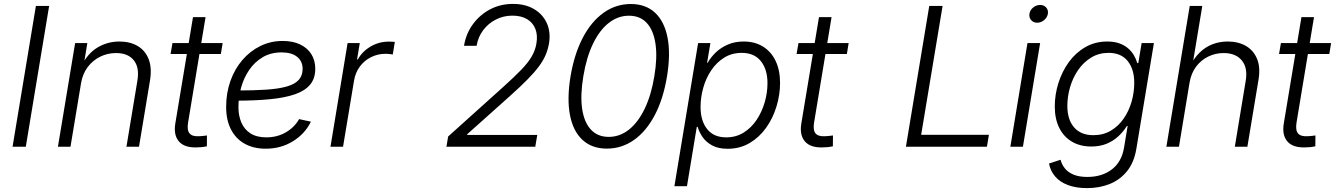

<svg xmlns="http://www.w3.org/2000/svg" viewBox="-20 -758 6897 992"><path d="M233.9 -727.5 113.3 0H44.9L165.5 -727.5Z M398.9 -329.1 344.2 0H279.3L368.2 -535.6H431.2L410.6 -410.2L397.9 -412.1Q431.6 -481.4 483.6 -512.5Q535.6 -543.5 596.7 -543.5Q652.3 -543.5 691.7 -520Q731 -496.6 748.3 -451.7Q765.6 -406.7 754.9 -341.8L698.2 0H633.3L689.9 -341.3Q701.2 -409.7 671.1 -446.8Q641.1 -483.9 579.6 -483.9Q536.1 -483.9 498 -465.3Q460 -446.8 433.6 -412.1Q407.2 -377.4 398.9 -329.1Z M1130.4 -535.6 1121.1 -479H861.3L871.1 -535.6ZM977.1 -669.4H1042L951.7 -124.5Q945.3 -85.4 959.5 -68.6Q973.6 -51.8 1010.3 -54.2Q1018.1 -54.7 1029.1 -55.7Q1040 -56.6 1049.3 -58.1L1048.8 -2Q1038.1 0.5 1024.9 2Q1011.7 3.4 998.5 3.4Q934.1 6.3 905 -26.6Q876 -59.6 885.7 -119.6Z M1352.5 10.3Q1290.5 10.3 1244.6 -15.1Q1198.7 -40.5 1173.6 -88.9Q1148.4 -137.2 1148.4 -205.6Q1148.4 -277.3 1170.4 -339.4Q1192.4 -401.4 1232.2 -447.8Q1272 -494.1 1325.2 -520.3Q1378.4 -546.4 1440.4 -546.4Q1492.7 -546.4 1530.3 -528.6Q1567.9 -510.7 1588.4 -478.5Q1608.9 -446.3 1608.9 -402.3Q1608.9 -353 1582.5 -321Q1556.2 -289.1 1504.4 -271Q1452.6 -252.9 1375.2 -245.4Q1297.9 -237.8 1195.3 -237.8L1203.1 -290.5Q1293 -290.5 1357.4 -294.9Q1421.9 -299.3 1463.1 -311.5Q1504.4 -323.7 1523.9 -345.7Q1543.5 -367.7 1543.5 -402.3Q1543.5 -441.4 1515.1 -464.4Q1486.8 -487.3 1435.1 -487.3Q1379.4 -487.3 1337.6 -462.6Q1295.9 -438 1267.8 -397Q1239.7 -356 1225.8 -305.9Q1211.9 -255.9 1211.9 -204.6Q1211.9 -160.2 1227.1 -124.8Q1242.2 -89.4 1274.2 -68.8Q1306.2 -48.3 1356 -48.3Q1412.1 -48.3 1456.8 -74.2Q1501.5 -100.1 1525.4 -142.6L1586.4 -129.4Q1555.7 -66.4 1493.4 -28.1Q1431.2 10.3 1352.5 10.3Z M1687.5 0 1775.9 -535.6H1838.9L1824.7 -450.7H1828.6Q1851.6 -492.2 1894.8 -517.6Q1938 -543 1988.8 -543Q1997.1 -543 2005.6 -542.5Q2014.2 -542 2020 -541.5L2009.3 -476.6Q2004.9 -477.1 1994.4 -478.5Q1983.9 -480 1971.2 -480Q1931.6 -480 1897 -462.6Q1862.3 -445.3 1839.1 -414.1Q1815.9 -382.8 1809.1 -340.8L1752.4 0Z M2286.6 0 2295.4 -52.7 2583 -311.5Q2638.2 -361.3 2673.3 -397.7Q2708.5 -434.1 2727.1 -466.1Q2745.6 -498 2751.5 -533.2Q2758.8 -577.1 2745.8 -609.4Q2732.9 -641.6 2702.6 -659.4Q2672.4 -677.2 2627.4 -677.2Q2581.5 -677.2 2542.2 -657.2Q2502.9 -637.2 2476.6 -602.3Q2450.2 -567.4 2442.4 -521.5H2377.4Q2387.7 -584.5 2423.6 -633.3Q2459.5 -682.1 2512.7 -710Q2565.9 -737.8 2630.4 -737.8Q2694.3 -737.8 2739.5 -710.9Q2784.7 -684.1 2805.4 -637.9Q2826.2 -591.8 2816.4 -533.2Q2811 -502 2798.6 -472.9Q2786.1 -443.8 2763.2 -413.3Q2740.2 -382.8 2704.1 -346.2Q2668 -309.6 2616.2 -263.2L2394 -64.5L2393.6 -61H2755.9L2745.6 0Z M3115.2 9.8Q3038.1 9.8 2989.5 -35.2Q2940.9 -80.1 2924.8 -163.8Q2908.7 -247.6 2927.7 -363.3Q2947.3 -479.5 2991.2 -563.2Q3035.2 -647 3098.6 -692.1Q3162.1 -737.3 3239.3 -737.3Q3315.9 -737.3 3364.3 -692.4Q3412.6 -647.5 3429 -563.7Q3445.3 -480 3426.3 -363.8Q3407.2 -247.6 3363.3 -163.8Q3319.3 -80.1 3256.1 -35.2Q3192.9 9.8 3115.2 9.8ZM3125 -50.8Q3182.6 -50.8 3230 -88.6Q3277.3 -126.5 3311 -196.5Q3344.7 -266.6 3360.8 -364.3Q3377 -461.4 3366.7 -531.5Q3356.4 -601.6 3321.8 -639.2Q3287.1 -676.8 3229.5 -676.8Q3172.9 -676.8 3125.2 -639.4Q3077.6 -602.1 3043.7 -531.7Q3009.8 -461.4 2993.7 -362.8Q2977.5 -265.1 2987.8 -195.6Q2998 -126 3033 -88.4Q3067.9 -50.8 3125 -50.8Z M3464.4 204.1 3586.9 -535.6H3650.4L3633.3 -433.6H3636.2Q3652.3 -462.4 3678.7 -487.5Q3705.1 -512.7 3741.2 -528.1Q3777.3 -543.5 3822.3 -543.5Q3880.4 -543.5 3922.6 -517.1Q3964.8 -490.7 3987.5 -442.9Q4010.3 -395 4010.3 -329.6Q4010.3 -268.1 3991.7 -207.3Q3973.1 -146.5 3938 -97.4Q3902.8 -48.3 3852.8 -18.8Q3802.7 10.7 3739.3 10.7Q3692.4 10.7 3660.9 -5.9Q3629.4 -22.5 3611.1 -48.3Q3592.8 -74.2 3584.5 -102.5H3580.1L3529.3 204.1ZM3731.9 -48.3Q3782.7 -48.3 3822.3 -73Q3861.8 -97.7 3889.2 -138.7Q3916.5 -179.7 3930.9 -229.2Q3945.3 -278.8 3945.3 -328.1Q3945.3 -399.4 3911.1 -442.1Q3877 -484.9 3812.5 -484.9Q3761.2 -484.9 3721.7 -460.2Q3682.1 -435.5 3654.8 -394.8Q3627.4 -354 3613.5 -304.4Q3599.6 -254.9 3599.6 -205.1Q3599.6 -133.8 3633.5 -91.1Q3667.5 -48.3 3731.9 -48.3Z M4364.7 -535.6 4355.5 -479H4095.7L4105.5 -535.6ZM4211.4 -669.4H4276.4L4186 -124.5Q4179.7 -85.4 4193.8 -68.6Q4208 -51.8 4244.6 -54.2Q4252.4 -54.7 4263.4 -55.7Q4274.4 -56.6 4283.7 -58.1L4283.2 -2Q4272.5 0.5 4259.3 2Q4246.1 3.4 4232.9 3.4Q4168.5 6.3 4139.4 -26.6Q4110.4 -59.6 4120.1 -119.6Z M4660.6 0 4781.2 -727.5H4850.1L4739.3 -61.5H5089.4L5079.1 0Z M5200.2 0 5288.6 -535.6H5354L5265.1 0ZM5338.4 -640.6Q5319.3 -640.6 5307.6 -654.1Q5295.9 -667.5 5298.8 -686.5Q5301.8 -706.1 5318.1 -719.2Q5334.5 -732.4 5354 -732.4Q5373.5 -732.4 5385.3 -719.2Q5397 -706.1 5394 -686.5Q5390.6 -667.5 5374.5 -654.1Q5358.4 -640.6 5338.4 -640.6Z M5596.7 213.9Q5538.6 213.9 5497.1 198Q5455.6 182.1 5431.2 153.3Q5406.7 124.5 5399.9 86.9L5459.5 67.4Q5465.8 91.8 5481.7 111.8Q5497.6 131.8 5526.1 144Q5554.7 156.2 5598.1 156.2Q5673.3 156.2 5724.4 117.4Q5775.4 78.6 5787.6 4.4L5806.2 -107.4L5801.8 -106.4Q5784.2 -78.1 5758.3 -54Q5732.4 -29.8 5697.8 -15.4Q5663.1 -1 5618.2 -1Q5561 -1 5518.6 -25.9Q5476.1 -50.8 5452.9 -97.2Q5429.7 -143.6 5429.7 -208Q5429.7 -269.5 5448.5 -329.1Q5467.3 -388.7 5502.4 -437.3Q5537.6 -485.8 5587.9 -514.6Q5638.2 -543.5 5700.7 -543.5Q5736.3 -543.5 5762.7 -534.2Q5789.1 -524.9 5807.9 -508.8Q5826.7 -492.7 5838.4 -472.7Q5850.1 -452.6 5856 -431.6L5861.3 -432.6L5878.4 -535.6H5941.9L5851.1 11.2Q5839.4 81.5 5803.2 126.2Q5767.1 170.9 5713.9 192.4Q5660.6 213.9 5596.7 213.9ZM5628.9 -59.6Q5680.7 -59.6 5720 -83.3Q5759.3 -106.9 5786.1 -146Q5813 -185.1 5826.7 -233.2Q5840.3 -281.2 5840.3 -330.1Q5840.3 -400.4 5806.4 -442.6Q5772.5 -484.9 5707.5 -484.9Q5657.7 -484.9 5618.2 -460.9Q5578.6 -437 5551 -397.2Q5523.4 -357.4 5509 -308.6Q5494.6 -259.8 5494.6 -210.4Q5494.6 -140.1 5529.5 -99.9Q5564.5 -59.6 5628.9 -59.6Z M6126 -331.1 6071.3 0H6006.3L6127 -727.5H6191.9L6139.2 -410.2H6125Q6147.9 -457 6178.5 -486.6Q6209 -516.1 6245.6 -529.8Q6282.2 -543.5 6323.2 -543.5Q6377.9 -543.5 6417.5 -520.5Q6457 -497.6 6475.1 -453.1Q6493.2 -408.7 6481.9 -343.8L6424.8 0H6359.9L6416 -339.4Q6427.7 -407.2 6396.2 -445.6Q6364.7 -483.9 6301.8 -483.9Q6259.8 -483.9 6222.7 -465.8Q6185.5 -447.8 6159.9 -413.8Q6134.3 -379.9 6126 -331.1Z M6857.4 -535.6 6848.1 -479H6588.4L6598.1 -535.6ZM6704.1 -669.4H6769L6678.7 -124.5Q6672.4 -85.4 6686.5 -68.6Q6700.7 -51.8 6737.3 -54.2Q6745.1 -54.7 6756.1 -55.7Q6767.1 -56.6 6776.4 -58.1L6775.9 -2Q6765.1 0.5 6752 2Q6738.8 3.4 6725.6 3.4Q6661.1 6.3 6632.1 -26.6Q6603 -59.6 6612.8 -119.6Z"/></svg>

Font: Inter 20pt Light
Style: Italic
Weight: 300
Italic angle: -9.3988°
Version: Version 4.001;git-66647c0bb